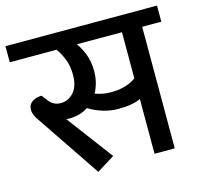

<svg xmlns="http://www.w3.org/2000/svg" viewBox="-106 -737 889 853"><g transform="rotate(-15 338.5 -310.0)"><path d="M326 -38 244 13 55 -267Q38 -290 32 -304.5Q26 -319 26 -331Q26 -354 44 -366.5Q62 -379 88 -379L108 -353Q129 -325 162 -325Q198 -325 222.5 -353Q247 -381 247 -432Q247 -475 233.5 -507Q220 -539 205 -559H-10V-633H687V-559H599V0H506V-252Q471 -234 401 -234Q366 -234 330 -245.5Q294 -257 268 -274Q249 -261 226.5 -255Q204 -249 180 -249Q172 -249 167 -250ZM390 -314Q431 -314 459.5 -323.5Q488 -333 506 -347V-559H298Q312 -542 327 -507Q342 -472 342 -425Q342 -396 335.5 -371.5Q329 -347 318 -327Q334 -321 351.5 -317.5Q369 -314 390 -314Z"/></g></svg>

Font: Mukta Medium
Style: Regular
Weight: 500
Designer: Girish Dalvi and Yashodeep Gholap
Foundry: Ek Type
Version: Version 2.538;PS 1.002;hotconv 16.6.51;makeotf.lib2.5.65220;